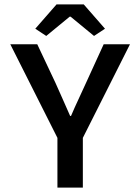

<svg xmlns="http://www.w3.org/2000/svg" viewBox="-20 -856 640 876"><path d="M242 0V-227L27 -654H150L233 -478Q250 -441 266 -404Q282 -367 300 -327H304Q321 -367 338.5 -404Q356 -441 373 -479L453 -654H573L358 -227V0ZM191 -692 141 -725 238 -836H362L459 -725L409 -692L302 -780H298Z"/></svg>

Font: Source Code Pro ExtraLight SemiBold
Style: Regular
Weight: 600
Monospace: yes
Version: Version 1.018;hotconv 1.0.116;makeotfexe 2.5.65601